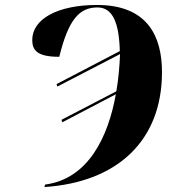

<svg xmlns="http://www.w3.org/2000/svg" viewBox="-20 -744 688 774"><path d="M162 0 159 10C452 -9 633 -176 633 -453C633 -595 577 -724 371 -724C212 -724 110 -667 110 -583C110 -541 130 -515 219 -515C256 -666 300 -714 373 -714C435 -714 460 -651 463 -538L208 -405L211 -395L464 -526C462 -479 458 -428 449 -376L228 -261L231 -251L447 -364C416 -192 336 -23 162 0Z"/></svg>

Font: Noto Serif Display SemiCondensed Black
Style: Italic
Weight: 900
Width: 4
Italic angle: -12°
Designer: Monotype Design Team
Foundry: Monotype Imaging Inc.
Version: Version 2.009